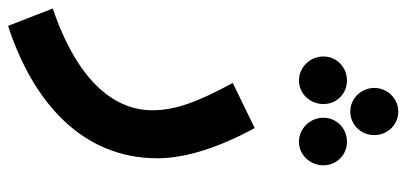

<svg xmlns="http://www.w3.org/2000/svg" viewBox="-310 -474 983 464"><g transform="rotate(90 181.0 -241.5)"><path d="M218 -597C250 -597 275 -623 275 -655C275 -687 250 -713 218 -713C187 -713 161 -687 161 -655C161 -623 187 -597 218 -597ZM143 -473C175 -473 200 -500 200 -532C200 -564 175 -589 143 -589C111 -589 85 -564 85 -532C85 -500 111 -473 143 -473ZM291 -473C323 -473 348 -500 348 -532C348 -564 323 -589 291 -589C259 -589 233 -564 233 -532C233 -500 259 -473 291 -473ZM11 230C195 170 331 51 331 -131C331 -197 306 -278 258 -366L149 -313C194 -230 215 -175 215 -119C215 -31 151 60 -31 122Z"/></g></svg>

Font: Noto Sans Arabic SemBd
Style: Regular
Weight: 600
Designer: Monotype Design Team, Nadine Chahine, Nizar Qandah and Khaled Hosny
Foundry: Monotype Imaging Inc.
Version: Version 2.012